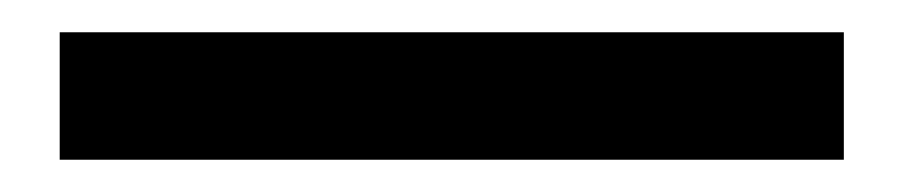

<svg xmlns="http://www.w3.org/2000/svg" viewBox="-20 43 560 119"><path d="M17 63H503V142H17Z"/></svg>

Font: FiraGOUPP
Style: Medium
Weight: 400
Designer: bBox Type
Foundry: bBox Type GmbH
Version: Version 1.001